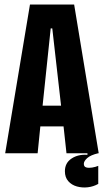

<svg xmlns="http://www.w3.org/2000/svg" viewBox="-20 -680 461 852"><path d="M3 0 113 -660H309L418 0H275L262 -119H159L147 0ZM205 -554 169 -211H251L212 -554ZM416 136Q395 148 370 151Q345 154 321.5 147.5Q298 141 283 124Q268 107 268 80Q268 43 297.5 23.5Q327 4 368 7V-5H416V0Q382 8 367 21.5Q352 35 352 47Q352 60 363 63Q374 66 389 63.5Q404 61 416 56Z"/></svg>

Font: Bricolage Grotesque 48pt Condensed Bricolage Grotesque 48pt Condensed Regular
Style: Bold
Weight: 700
Width: 3
Designer: Mathieu Triay
Foundry: Atelier Triay
Version: Version 1.000; ttfautohint (v1.8.4.7-5d5b);gftools[0.9.32]